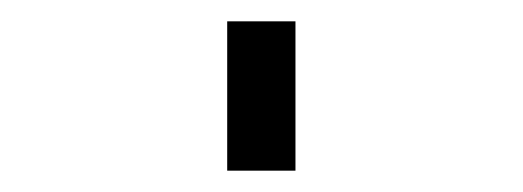

<svg xmlns="http://www.w3.org/2000/svg" viewBox="-20 60 490 180"><path d="M193 220V80H257V220Z"/></svg>

Font: Iosevka Aile Light
Style: Regular
Weight: 300
Designer: Belleve Invis
Foundry: Belleve Invis
Version: Version 27.3.5; ttfautohint (v1.8.4)